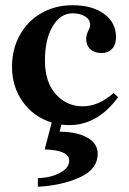

<svg xmlns="http://www.w3.org/2000/svg" viewBox="-20 -471 493 735"><path d="M215 6 208 33Q277 34 315.5 56.5Q354 79 354 117Q354 177 285.5 208Q217 239 125 244V211Q177 209 211 190Q245 171 245 144Q245 104 151 101L178 -2Q109 -23 67.5 -81Q26 -139 26 -215Q26 -283 56 -337Q86 -391 139 -421Q192 -451 257 -451Q334 -451 379 -417.5Q424 -384 424 -330Q424 -299 408.5 -283.5Q393 -268 369 -268Q342 -268 326 -282.5Q310 -297 310 -322Q310 -338 318 -353Q319 -355 322 -361.5Q325 -368 325 -376Q325 -396 306 -408Q287 -420 258 -420Q211 -420 181.5 -370Q152 -320 152 -239Q152 -157 193.5 -110.5Q235 -64 297 -64Q357 -64 415 -115L432 -99Q354 8 245 8Q235 8 215 6Z"/></svg>

Font: Ibarra Real Nova
Style: Bold
Weight: 700
Designer: Jose Maria Ribagorda & Octavio Pardo
Foundry: Jose Maria Ribagorda
Version: Version 1.014